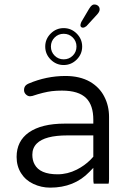

<svg xmlns="http://www.w3.org/2000/svg" viewBox="-20 -838 589 858"><path d="M237.3 -59.1Q157.7 -59.1 134.3 -104Q124.5 -122.1 124.5 -146.5Q124.5 -176.8 144.5 -196.8Q180.7 -232.9 281.2 -232.9H397V-137.7Q389.6 -129.4 384.3 -124Q357.9 -97.7 323.2 -80.1Q281.7 -59.1 237.3 -59.1ZM465.3 -17.1Q467.3 -23.4 467.3 -39.1V-315.4Q467.3 -365.7 445.8 -406.7Q424.8 -447.8 382.3 -472.7Q336.9 -498.5 272.5 -498.5Q187.5 -498.5 107.4 -464.4Q99.6 -460.9 95.2 -456.5Q87.4 -448.7 87.4 -435.5Q87.4 -424.3 95.5 -416.3Q103.5 -408.2 113.8 -407.7L124.5 -409.2Q175.8 -426.3 211.9 -430.7Q232.9 -433.1 256.8 -433.1Q331.5 -433.1 365.2 -399.4Q397 -367.7 397 -302.7V-285.6H269.5Q165.5 -285.6 108.9 -246.1Q54.2 -207.5 54.2 -136.7Q54.2 -95.7 74.2 -64Q93.8 -32.7 129.2 -16.1Q164.6 0.5 204.1 0.5Q312 0.5 379.4 -69.8L397 -87.9V-39.1Q397 -24.9 398.9 -17.1ZM305.2 -589.4Q288.6 -572.8 264.6 -572.8Q240.7 -572.8 224.1 -589.4Q207.5 -606 207.5 -629.9Q207.5 -653.8 224.1 -670.4Q240.7 -687 264.6 -687Q288.6 -687 305.2 -670.4Q321.8 -653.8 321.8 -629.9Q321.8 -606 305.2 -589.4ZM206.5 -571.8Q231 -547.4 264.6 -547.4Q298.3 -547.4 322.8 -571.8Q347.2 -596.2 347.2 -629.9Q347.2 -663.6 322.8 -688Q298.3 -712.4 264.6 -712.4Q231 -712.4 206.5 -688Q182.1 -663.6 182.1 -629.9Q182.1 -596.2 206.5 -571.8ZM350.6 -714.4Q357.4 -714.4 366.2 -721.2L415 -774.4Q425.3 -786.1 425.3 -795.9Q425.3 -805.7 418.9 -811.5Q412.1 -817.9 401.4 -817.9Q396.5 -817.9 393.1 -815.7Q389.6 -813.5 387.7 -811.5Q385.7 -809.6 384.3 -807.6Q381.3 -804.2 377.9 -798.3L343.3 -739.7Q339.4 -730 339.4 -725.1Q339.4 -720.2 342.5 -717.3Q345.7 -714.4 350.6 -714.4Z"/></svg>

Font: YuPearl-ExtraLight
Style: ExtraLight
Weight: 200
Designer: Max Yao
Foundry: Max-Everyday
Version: Version 1.011; ttfautohint (v1.8.3)